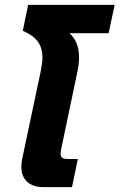

<svg xmlns="http://www.w3.org/2000/svg" viewBox="-20 -772 493 792"><path d="M68 -84Q68 -102 72 -119L148 -478Q155 -513 155 -533Q155 -575 135.5 -601Q116 -627 74 -645L96 -752H453L428 -635H267Q306 -599 306 -536Q306 -506 299 -475L233 -160Q230 -147 230 -138Q230 -126 237 -121Q244 -116 261 -116H301L277 0H161Q116 0 92 -22Q68 -44 68 -84Z"/></svg>

Font: Prompt Semibold
Style: Italic
Weight: 600
Italic angle: -12°
Designer: Katatrad Team
Foundry: CadsonDemak
Version: Version 1.000